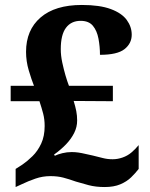

<svg xmlns="http://www.w3.org/2000/svg" viewBox="-20 -745 605 774"><path d="M402 9Q366 9 337.5 1.5Q309 -6 286 -13Q258 -23 235 -29Q212 -35 183 -35Q152 -35 123 -25Q94 -15 67 -2L43 9V-64L71 -82Q90 -95 111 -115.5Q132 -136 146 -166Q160 -196 160 -237Q160 -264 154 -287Q148 -310 139 -337H23V-399H117Q107 -424 96 -461Q85 -498 85 -536Q85 -624 143.5 -674.5Q202 -725 310 -725Q382 -725 426.5 -708.5Q471 -692 491 -664.5Q511 -637 511 -605Q511 -570 482 -547Q453 -524 383 -524Q383 -557 377 -589Q371 -621 354.5 -641Q338 -661 305 -661Q267 -661 246 -633Q225 -605 225 -547Q225 -521 231 -493Q237 -465 244 -441Q251 -417 258 -399H435V-337L277 -338Q284 -315 287.5 -297Q291 -279 291 -259Q291 -233 279 -209Q267 -185 246.5 -163.5Q226 -142 198 -122L201 -117Q213 -123 231.5 -127.5Q250 -132 269 -132Q283 -132 296.5 -130Q310 -128 324.5 -124.5Q339 -121 354 -118Q375 -113 394 -108Q413 -103 434 -103Q454 -103 474 -110Q494 -117 509.5 -130Q525 -143 539 -160V-64Q526 -47 508.5 -30Q491 -13 465 -2Q439 9 402 9Z"/></svg>

Font: Noto Serif Hentaigana EL
Style: Regular
Weight: 400
Designer: Kazuhiro Yamada
Foundry: nipponia
Version: Version 1.000